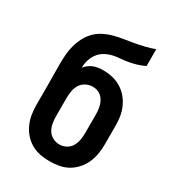

<svg xmlns="http://www.w3.org/2000/svg" viewBox="-180 -838 859 948"><g transform="rotate(30 250.0 -363.5)"><path d="M250 8Q223 8 196 3Q169 -2 145.5 -15.5Q122 -29 104 -49.5Q86 -70 75 -94.5Q64 -119 59.5 -146Q55 -173 55 -200V-306Q55 -337 54.5 -368Q54 -399 54 -430Q54 -457 56 -485Q58 -513 65 -539.5Q72 -566 85 -591Q98 -616 117.5 -635.5Q137 -655 162 -667.5Q187 -680 214 -687Q241 -694 268 -698Q295 -702 322.5 -707Q350 -712 377 -718.5Q404 -725 430 -735V-639Q410 -629 388.5 -622.5Q367 -616 345.5 -612Q324 -608 301.5 -606.5Q279 -605 257.5 -600Q236 -595 216.5 -584Q197 -573 183.5 -555Q170 -537 163.5 -515.5Q157 -494 157 -472Q166 -483 177 -491.5Q188 -500 201 -505Q214 -510 228 -512Q242 -514 256 -514Q283 -514 309 -508Q335 -502 357.5 -488.5Q380 -475 397.5 -454.5Q415 -434 426 -409.5Q437 -385 441 -359Q445 -333 445 -306V-200Q445 -173 440.5 -146Q436 -119 425 -94.5Q414 -70 396 -49.5Q378 -29 354.5 -15.5Q331 -2 304 3Q277 8 250 8ZM250 -88Q270 -88 288 -97.5Q306 -107 316 -124Q326 -141 329.5 -160.5Q333 -180 333 -200V-306Q333 -319 331.5 -332Q330 -345 326.5 -357.5Q323 -370 316.5 -381.5Q310 -393 300 -401.5Q290 -410 277.5 -414Q265 -418 252 -418Q232 -418 213.5 -408.5Q195 -399 184.5 -382Q174 -365 170.5 -345.5Q167 -326 167 -306V-200Q167 -180 170.5 -160.5Q174 -141 184 -124Q194 -107 212 -97.5Q230 -88 250 -88Z"/></g></svg>

Font: Iosevka Slab
Style: Bold
Weight: 700
Monospace: yes
Designer: Belleve Invis
Foundry: Belleve Invis
Version: Version 11.1.1; ttfautohint (v1.8.3)